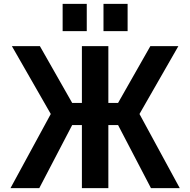

<svg xmlns="http://www.w3.org/2000/svg" viewBox="-20 -967 978 987"><path d="M512 -807V-947H636V-807ZM302 -807V-947H426V-807ZM756 0 587 -324H537V0H401V-324H351L182 0H34L241 -381L41 -730H185L351 -438H401V-730H537V-438H587L753 -730H897L697 -381L904 0Z"/></svg>

Font: Mplus 1p Bold
Style: Bold
Weight: 700
Version: Version 1.061